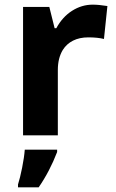

<svg xmlns="http://www.w3.org/2000/svg" viewBox="-20 -576 494 817"><path d="M78.1 -546.4H189.9L212.4 -456.1H219.7Q245.6 -503.9 286.6 -530Q327.6 -556.2 374.5 -556.2Q400.4 -556.2 437 -550.3L422.4 -410.2Q395 -417 356 -417Q318.4 -417 290.8 -403.1Q263.2 -389.2 247.1 -363.3Q226.1 -328.6 226.1 -278.3V0H78.1ZM85.4 61H223.1V70.8Q191.4 153.3 144.5 221.2H56.6V209Q65.4 181.6 74.2 137.5Q83 93.3 85.4 61Z"/></svg>

Font: Viking Open Sans
Style: Bold
Weight: 700
Foundry: Ascender Corporation
Version: Version 2.001